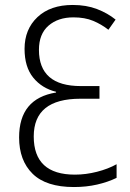

<svg xmlns="http://www.w3.org/2000/svg" viewBox="-20 -744 524 774"><path d="M273 -724Q183 -724 131 -675Q79 -626 79 -547Q79 -474 114 -431Q149 -388 206 -374V-371Q57 -347 57 -190Q57 -97 111.5 -43.5Q166 10 278 10Q328 10 371.5 0Q415 -10 450 -27V-82Q416 -63 371 -51.5Q326 -40 282 -40Q116 -40 116 -194Q116 -346 304 -346H381V-397H306Q137 -397 137 -543Q137 -607 175.5 -640.5Q214 -674 276 -674Q322 -674 355.5 -660Q389 -646 417 -624L446 -665Q414 -691 371 -707.5Q328 -724 273 -724Z"/></svg>

Font: Noto Sans UI SemiCondensed Light
Style: Regular
Weight: 300
Width: 4
Designer: Monotype Design Team
Foundry: Monotype Imaging Inc.
Version: Version 1.901